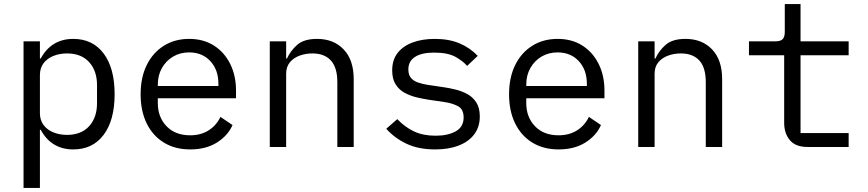

<svg xmlns="http://www.w3.org/2000/svg" viewBox="-20 -718 4240 938"><path d="M95 -516H175V-432H179Q204 -479 244 -503.5Q284 -528 338 -528Q433 -528 486.5 -456.5Q540 -385 540 -258Q540 -131 486.5 -59.5Q433 12 338 12Q284 12 244 -12.5Q204 -37 179 -84H175V200H95ZM307 -59Q377 -59 415.5 -101.5Q454 -144 454 -214V-302Q454 -372 415.5 -414.5Q377 -457 307 -457Q272 -457 241.5 -445Q211 -433 193 -409.5Q175 -386 175 -351V-165Q175 -131 193 -107Q211 -83 241.5 -71Q272 -59 307 -59Z M909 12Q835 12 780.5 -21.5Q726 -55 696.5 -115.5Q667 -176 667 -257Q667 -340 697 -400.5Q727 -461 780.5 -494.5Q834 -528 904 -528Q974 -528 1025 -495.5Q1076 -463 1104.5 -406Q1133 -349 1133 -276V-238H751V-214Q751 -146 793.5 -101.5Q836 -57 909 -57Q961 -57 999 -81Q1037 -105 1057 -147L1116 -107Q1093 -55 1039.5 -21.5Q986 12 909 12ZM904 -462Q860 -462 825.5 -441.5Q791 -421 771 -385.5Q751 -350 751 -305V-298H1047V-309Q1047 -377 1007.5 -419.5Q968 -462 904 -462Z M1298 0V-516H1378V-432H1382Q1399 -470 1432 -499Q1465 -528 1529 -528Q1610 -528 1659 -476.5Q1708 -425 1708 -331V0H1628V-317Q1628 -388 1596.5 -422.5Q1565 -457 1506 -457Q1474 -457 1444.5 -446.5Q1415 -436 1396.5 -414Q1378 -392 1378 -358V0Z M2106 12Q2025 12 1966.5 -15.5Q1908 -43 1867 -89L1921 -136Q1958 -97 2002.5 -76Q2047 -55 2108 -55Q2168 -55 2206.5 -76.5Q2245 -98 2245 -144Q2245 -185 2217 -199.5Q2189 -214 2154 -219L2073 -231Q2046 -235 2015 -242.5Q1984 -250 1957 -264.5Q1930 -279 1913 -305.5Q1896 -332 1896 -374Q1896 -426 1923 -460Q1950 -494 1997 -511Q2044 -528 2104 -528Q2174 -528 2225.5 -506Q2277 -484 2314 -445L2262 -396Q2244 -418 2206.5 -439.5Q2169 -461 2101 -461Q2040 -461 2007.5 -440Q1975 -419 1975 -379Q1975 -352 1988 -337Q2001 -322 2022 -315Q2043 -308 2066 -304L2147 -292Q2175 -288 2205.5 -280.5Q2236 -273 2263 -258.5Q2290 -244 2307 -217.5Q2324 -191 2324 -149Q2324 -98 2297 -62Q2270 -26 2221 -7Q2172 12 2106 12Z M2709 12Q2635 12 2580.5 -21.5Q2526 -55 2496.5 -115.5Q2467 -176 2467 -257Q2467 -340 2497 -400.5Q2527 -461 2580.5 -494.5Q2634 -528 2704 -528Q2774 -528 2825 -495.5Q2876 -463 2904.5 -406Q2933 -349 2933 -276V-238H2551V-214Q2551 -146 2593.5 -101.5Q2636 -57 2709 -57Q2761 -57 2799 -81Q2837 -105 2857 -147L2916 -107Q2893 -55 2839.5 -21.5Q2786 12 2709 12ZM2704 -462Q2660 -462 2625.5 -441.5Q2591 -421 2571 -385.5Q2551 -350 2551 -305V-298H2847V-309Q2847 -377 2807.5 -419.5Q2768 -462 2704 -462Z M3098 0V-516H3178V-432H3182Q3199 -470 3232 -499Q3265 -528 3329 -528Q3410 -528 3459 -476.5Q3508 -425 3508 -331V0H3428V-317Q3428 -388 3396.5 -422.5Q3365 -457 3306 -457Q3274 -457 3244.5 -446.5Q3215 -436 3196.5 -414Q3178 -392 3178 -358V0Z M3925 0Q3867 0 3839 -33Q3811 -66 3811 -118V-448H3639V-516H3767Q3793 -516 3803.5 -526.5Q3814 -537 3814 -563V-698H3891V-516H4126V-448H3891V-68H4126V0Z"/></svg>

Font: Lilex
Style: Regular
Weight: 400
Monospace: yes
Designer: Mike Abbink, Paul van der Laan, Pieter van Rosmalen, Mikhael Khrustik
Foundry: Mikhael Khrustik
Version: Version 2.510